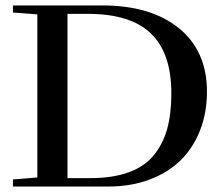

<svg xmlns="http://www.w3.org/2000/svg" viewBox="-20 -683 809 703"><path d="M27.3 0V-25.9L116.7 -33.2V-630.4L27.3 -637.2V-663.1H353.5Q532.7 -663.1 635.3 -579.6Q737.8 -496.1 737.8 -347.2Q737.8 -270.5 712.6 -206.1Q687.5 -141.6 641.4 -96.2Q595.2 -50.8 527.1 -25.4Q459 0 376.5 0ZM227.1 -30.8H309.6Q391.6 -30.8 449.7 -51.5Q507.8 -72.3 542 -113.3Q576.2 -154.3 591.8 -210Q607.4 -265.6 607.4 -340.8Q607.4 -488.3 532.7 -560.3Q458 -632.3 301.3 -632.3H227.1Z"/></svg>

Font: Elstob 14pt Medium
Style: Regular
Weight: 500
Designer: Peter S. Baker
Version: Version 1.015